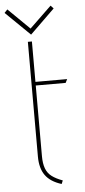

<svg xmlns="http://www.w3.org/2000/svg" viewBox="-122 -901 421 947"><g transform="rotate(-5 88.0 -427.5)"><path d="M180 -853 166 -868 58 -764 -48 -868 -63 -852 58 -734ZM59 -132V-482H207L216 -500H59V-700H39V-132Q39 -74 64 -39Q89 -4 144 13L151 -4Q118 -16 97.5 -31.5Q77 -47 68 -71.5Q59 -96 59 -132Z"/></g></svg>

Font: Advent Pro Thin
Style: Regular
Weight: 250
Version: Version 3.000